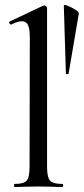

<svg xmlns="http://www.w3.org/2000/svg" viewBox="-20 -747 335 767"><path d="M38.1 -12.2Q75.2 -12.2 86.7 -25.6Q98.1 -39.1 98.1 -81.1L99.1 -595.2Q99.1 -631.3 92 -646.7Q85 -662.1 67.9 -662.1Q50.8 -662.1 24.9 -648.9H23.9Q20 -648.9 17.6 -654.1Q15.1 -659.2 19 -661.1L151.9 -724.1L157.2 -725.1Q161.1 -725.1 164.6 -721.4Q168 -717.8 168 -714.8V-81.1Q168 -39.1 179.9 -25.6Q191.9 -12.2 229 -12.2Q231.9 -12.2 231.9 -6.1Q231.9 0 229 0Q205.1 0 189.9 -1L132.8 -2L77.1 -1Q63 0 38.1 0Q36.1 0 36.1 -6.1Q36.1 -12.2 38.1 -12.2ZM294.9 -692.9 253.9 -452.1Q252.9 -450.2 248 -450.7Q243.2 -451.2 243.2 -453.1L234.9 -725.1Q234.9 -730 250.5 -723.9Q266.1 -717.8 281 -708.5Q295.9 -699.2 294.9 -692.9Z"/></svg>

Font: Cormorant-Medium
Style: Regular
Weight: 500
Designer: Christian Thalmann (Catharsis Fonts)
Version: Version 3.000